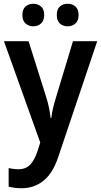

<svg xmlns="http://www.w3.org/2000/svg" viewBox="-20 -761 538 1021"><path d="M1 -542H132L225 -247Q234 -219 240 -190.5Q246 -162 249 -134H253Q256 -160 262.5 -188Q269 -216 279 -247L368 -542H497L290 73Q262 158 212.5 199Q163 240 95 240Q73 240 56.5 237.5Q40 235 26 232V133Q36 135 50 137Q64 139 78 139Q118 139 141.5 113.5Q165 88 180 41L194 -3ZM99 -681Q99 -712 116 -726.5Q133 -741 157 -741Q181 -741 198 -726.5Q215 -712 215 -681Q215 -651 198 -636Q181 -621 157 -621Q133 -621 116 -636Q99 -651 99 -681ZM282 -681Q282 -712 298.5 -726.5Q315 -741 340 -741Q364 -741 381 -726.5Q398 -712 398 -681Q398 -651 381 -636Q364 -621 340 -621Q315 -621 298.5 -636Q282 -651 282 -681Z"/></svg>

Font: Noto Sans Malayalam SemiCondensed SemiBold
Style: Regular
Weight: 600
Width: 4
Designer: Jelle Bosma - Monotype Design Team
Foundry: Monotype Imaging Inc.
Version: Version 2.104; ttfautohint (v1.8.4.7-5d5b)